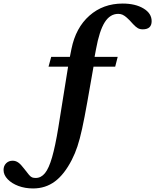

<svg xmlns="http://www.w3.org/2000/svg" viewBox="-146 -800 889 1080"><path d="M55 201Q85 201 107 174Q129 147 147 84.5Q165 22 182 -82L237 -425H127L142 -480H247L256 -525Q280 -644 357 -712Q434 -780 544 -780Q615 -780 661 -752.5Q707 -725 707 -681Q707 -635 657 -635Q641 -635 629.5 -641.5Q618 -648 603 -664Q581 -689 567 -701Q553 -713 542.5 -717.5Q532 -722 519 -722Q473 -722 443 -674.5Q413 -627 394 -523L386 -480H516L502 -425H380L345 -226Q329 -136 316 -76.5Q303 -17 289.5 23.5Q276 64 258 99Q216 181 163 220.5Q110 260 40 260Q-5 260 -42.5 246Q-80 232 -103 208Q-126 184 -126 156Q-126 133 -111.5 118.5Q-97 104 -75 104Q-58 104 -43.5 114Q-29 124 -11 148Q8 173 17.5 184Q27 195 35 198Q43 201 55 201Z"/></svg>

Font: Libre Baskerville
Style: Bold
Weight: 700
Designer: Pablo Impallari, Rodrigo Fuenzalida
Foundry: Pablo Impallari, Rodrigo Fuenzalida
Version: Version 1.051; ttfautohint (v1.8.4.7-5d5b)